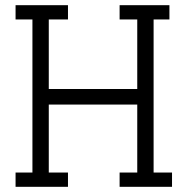

<svg xmlns="http://www.w3.org/2000/svg" viewBox="-20 -720 725 740"><path d="M441 0V-55H509V-317H168V-55H242V0H40V-55H105V-645H40V-700H242V-645H168V-377H509V-645H441V-700H633V-645H572V-55H643V0Z"/></svg>

Font: Antic Slab
Style: Regular
Weight: 400
Designer: Santiago Orozco
Foundry: Santiago Orozco
Version: Version 001.002